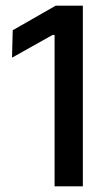

<svg xmlns="http://www.w3.org/2000/svg" viewBox="-20 -659 382 679"><path d="M173 0V-535.5H166L22.5 -455L25 -552L177 -639H273V0Z"/></svg>

Font: Anek Latin Medium
Style: Regular
Weight: 500
Designer: Yesha Goshar
Foundry: Ek Type
Version: Version 1.003